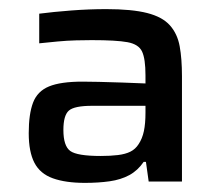

<svg xmlns="http://www.w3.org/2000/svg" viewBox="-20 -716 475 421"><path d="M166 -315Q124 -315 96 -325Q68 -335 55.5 -359Q43 -383 43 -424Q43 -466 52.5 -491Q62 -516 87.5 -526.5Q113 -537 161 -537Q173 -537 196.5 -536.5Q220 -536 248 -535Q276 -534 299 -533V-551Q299 -587 291.5 -603Q284 -619 259.5 -623.5Q235 -628 181 -628Q167 -628 147 -627.5Q127 -627 106 -625Q85 -623 66 -621V-686Q97 -690 136 -693Q175 -696 213 -696Q269 -696 302.5 -687.5Q336 -679 352.5 -660.5Q369 -642 374 -614.5Q379 -587 379 -549V-318H306L300 -361H295Q282 -342 263.5 -332Q245 -322 220.5 -318.5Q196 -315 166 -315ZM201 -374Q222 -374 238.5 -376Q255 -378 266 -383.5Q277 -389 284 -400Q292 -412 295.5 -428.5Q299 -445 299 -469V-484H182Q143 -484 131 -473.5Q119 -463 119 -431Q119 -396 134 -385Q149 -374 201 -374Z"/></svg>

Font: Saira SemiExpanded Medium
Style: Regular
Weight: 500
Width: 6
Designer: Hector Gatti with collaboration of the Omnibus-Type team
Foundry: Omnibus-Type
Version: Version 1.101